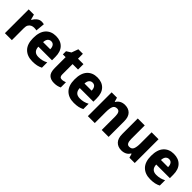

<svg xmlns="http://www.w3.org/2000/svg" viewBox="274 -1896 3139 3139"><g transform="rotate(45 1843.0 -326.5)"><path d="M357 -560Q371 -560 385.5 -558Q400 -556 411 -553L396 -396Q386 -398 372.5 -400Q359 -402 339 -402Q310 -402 283.5 -390Q257 -378 240.5 -350.5Q224 -323 225 -276V0H64V-550H185L209 -460H217Q237 -499 274 -529.5Q311 -560 357 -560Z M689 -559Q798 -559 860 -494.5Q922 -430 922 -309V-231H607Q608 -173 638 -142Q668 -111 726 -111Q772 -111 811 -120.5Q850 -130 891 -152V-29Q853 -9 810 0.5Q767 10 707 10Q586 10 516 -60.5Q446 -131 446 -271Q446 -414 511.5 -486.5Q577 -559 689 -559ZM694 -443Q658 -443 635 -417.5Q612 -392 609 -338H774Q774 -386 753.5 -414.5Q733 -443 694 -443Z M1257 -121Q1277 -121 1297 -126Q1317 -131 1337 -138V-18Q1310 -5 1279.5 2.5Q1249 10 1207 10Q1130 10 1086.5 -31Q1043 -72 1043 -175V-425H979V-498L1057 -547L1099 -663H1204V-550H1330V-425H1204V-183Q1204 -121 1257 -121Z M1646 -559Q1755 -559 1817 -494.5Q1879 -430 1879 -309V-231H1564Q1565 -173 1595 -142Q1625 -111 1683 -111Q1729 -111 1768 -120.5Q1807 -130 1848 -152V-29Q1810 -9 1767 0.5Q1724 10 1664 10Q1543 10 1473 -60.5Q1403 -131 1403 -271Q1403 -414 1468.5 -486.5Q1534 -559 1646 -559ZM1651 -443Q1615 -443 1592 -417.5Q1569 -392 1566 -338H1731Q1731 -386 1710.5 -414.5Q1690 -443 1651 -443Z M2285 -560Q2366 -560 2414 -510.5Q2462 -461 2462 -359V0H2302V-313Q2302 -369 2286 -398Q2270 -427 2233 -427Q2180 -427 2161 -384.5Q2142 -342 2142 -253V0H1982V-550H2105L2126 -478H2133Q2181 -560 2285 -560Z M3066 -550V0H2943L2923 -69H2914Q2890 -28 2850.5 -9Q2811 10 2763 10Q2683 10 2634.5 -40Q2586 -90 2586 -191V-550H2747V-238Q2747 -181 2762.5 -152Q2778 -123 2813 -123Q2869 -123 2887.5 -166.5Q2906 -210 2906 -290V-550Z M3414 -559Q3523 -559 3585 -494.5Q3647 -430 3647 -309V-231H3332Q3333 -173 3363 -142Q3393 -111 3451 -111Q3497 -111 3536 -120.5Q3575 -130 3616 -152V-29Q3578 -9 3535 0.5Q3492 10 3432 10Q3311 10 3241 -60.5Q3171 -131 3171 -271Q3171 -414 3236.5 -486.5Q3302 -559 3414 -559ZM3419 -443Q3383 -443 3360 -417.5Q3337 -392 3334 -338H3499Q3499 -386 3478.5 -414.5Q3458 -443 3419 -443Z"/></g></svg>

Font: Noto Sans Khmer UI SemiCondensed ExtraBold
Style: Regular
Weight: 800
Width: 4
Designer: Danh Hong and the Monotype Design Team
Foundry: Monotype Imaging Inc.
Version: Version 2.002; ttfautohint (v1.8.4.7-5d5b)